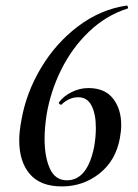

<svg xmlns="http://www.w3.org/2000/svg" viewBox="-20 -656 495 689"><path d="M49 -152Q49 -184 57 -226Q74 -323 127 -412Q180 -501 260 -561.5Q340 -622 434 -636Q437 -637 439 -631.5Q441 -626 437 -625Q361 -601 300 -543Q239 -485 200 -406.5Q161 -328 147 -243Q140 -196 140 -158Q140 -93 159 -51Q178 -9 220 -9Q294 -9 318 -130Q324 -165 324 -197Q324 -247 308.5 -277Q293 -307 261 -307Q228 -307 201 -281L199 -280Q196 -280 193 -283.5Q190 -287 191 -288Q209 -312 238 -326Q267 -340 297 -340Q356 -340 385.5 -302.5Q415 -265 415 -207Q415 -186 410 -159Q395 -79 336.5 -33Q278 13 202 13Q125 13 87 -31.5Q49 -76 49 -152Z"/></svg>

Font: Cormorant Infant SemiBold
Style: Italic
Weight: 600
Italic angle: -10°
Designer: Christian Thalmann (Catharsis Fonts)
Foundry: Catharsis Fonts
Version: Version 4.000